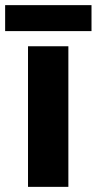

<svg xmlns="http://www.w3.org/2000/svg" viewBox="-36 -727 376 747"><path d="M230 0H73V-547H230ZM320 -707V-606H-16V-707Z"/></svg>

Font: Noto Sans Oriya
Style: Bold
Weight: 700
Designer: Amélie Bonet and Sol Matas
Foundry: Google LLC
Version: Version 2.006; ttfautohint (v1.8.4.7-5d5b)